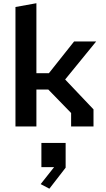

<svg xmlns="http://www.w3.org/2000/svg" viewBox="-20 -785 660 1192"><path d="M421.5 0H560.5V-106L384.5 -291.5L577 -527.5H440L283.5 -330.5H206V-765L76 -741.5V0H206V-229H280L421.5 -83.5ZM237 252.5H316L232.5 358L286.5 386.5L387.5 256V102.5H237Z"/></svg>

Font: Monaspace Krypton SemiBold
Style: Regular
Weight: 600
Designer: Riley Cran & the Lettermatic Team
Foundry: Lettermatic
Version: Version 1.200 (Monaspace Krypton)